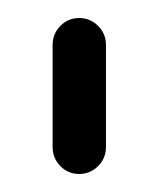

<svg xmlns="http://www.w3.org/2000/svg" viewBox="-20 -618 174 212"><path d="M67.4 -598.1Q79.6 -598.1 88.3 -589.4Q97 -580.7 97 -568.5V-455.6Q97 -443.3 88.3 -434.6Q79.6 -425.9 67.4 -425.9Q55.2 -425.9 46.7 -434.6Q38.1 -443.3 38.1 -455.6V-568.5Q38.1 -580.7 46.7 -589.4Q55.2 -598.1 67.4 -598.1Z"/></svg>

Font: 26F Galaxy Sans Medium
Style: Regular
Weight: 500
Designer: C₂₉H₂₅N₃O₅
Version: Version 1.100